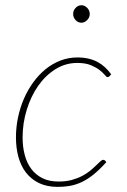

<svg xmlns="http://www.w3.org/2000/svg" viewBox="-20 -726 496 752"><path d="M396.5 -91Q369.5 -61 345.8 -42Q322 -23 299.2 -12.5Q276.5 -2 254 2Q231.5 6 206.5 6Q164 6 133.2 -8.8Q102.5 -23.5 82.2 -49.5Q62 -75.5 52.2 -111Q42.5 -146.5 42.5 -188Q42.5 -227 50.5 -265.5Q58.5 -304 73.5 -338.8Q88.5 -373.5 110 -403.2Q131.5 -433 158.2 -454.8Q185 -476.5 216.5 -488.8Q248 -501 283.5 -501Q307.5 -501 327.2 -496.2Q347 -491.5 363 -482.8Q379 -474 391.8 -462Q404.5 -450 415.5 -435L408.5 -427Q405.5 -424 401 -424Q397 -424 390 -432.8Q383 -441.5 369.8 -451.8Q356.5 -462 335.5 -470.8Q314.5 -479.5 282.5 -479.5Q236.5 -479.5 197.2 -455Q158 -430.5 129.5 -389.8Q101 -349 84.8 -296.2Q68.5 -243.5 68.5 -187.5Q68.5 -151 76.8 -119.5Q85 -88 102.2 -64.8Q119.5 -41.5 146 -28.2Q172.5 -15 209.5 -15Q238.5 -15 261.2 -21.2Q284 -27.5 302 -37Q320 -46.5 333.2 -57.5Q346.5 -68.5 356.2 -78Q366 -87.5 372.8 -93.8Q379.5 -100 384 -100Q388.5 -100 391.5 -97L396.5 -91ZM331.5 -671Q331.5 -657.5 321.2 -647.2Q311 -637 299 -637Q286 -637 276.2 -647.2Q266.5 -657.5 266.5 -671Q266.5 -685 276.2 -695.2Q286 -705.5 299 -705.5Q311.5 -705.5 321.5 -695.2Q331.5 -685 331.5 -671Z"/></svg>

Font: Lato ExtraLight
Style: Italic
Weight: 275
Italic angle: -7°
Designer: Lukasz Dziedzic with Adam Twardoch and Botio Nikoltchev
Foundry: tyPoland Lukasz Dziedzic
Version: Version 2.015; 2015-08-06; http://www.latofonts.com/